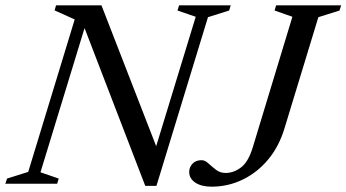

<svg xmlns="http://www.w3.org/2000/svg" viewBox="-38 -690 1301 721"><path d="M743 -625.5 549.5 8H507.5L279.5 -584.5L114 -43L182.5 -19.5L176.5 0H-18L-11.5 -19.5L68 -44.5L242.5 -617L167 -651L172.5 -670H343L548.5 -141L697 -627L628.5 -650.5L634.5 -670H828.5L822.5 -650.5ZM1030 -207Q1009.5 -139.5 968.8 -90.8Q928 -42 873.2 -15.5Q818.5 11 756.5 11Q718.5 11 695.5 -4.2Q672.5 -19.5 672.5 -44.5Q672.5 -62 684.8 -75.2Q697 -88.5 719.5 -88.5Q731.5 -88.5 744.5 -76.5Q757.5 -64.5 773 -52.5Q788.5 -40.5 809 -40.5Q839.5 -40.5 867 -61.2Q894.5 -82 911 -136L1060 -627L993 -650.5L999 -670H1243L1237 -650.5L1157.5 -625.5Z"/></svg>

Font: Newsreader Text Medium
Style: Italic
Weight: 500
Italic angle: -17°
Designer: Hugues Gentile
Foundry: Production Type
Version: Version 1.001